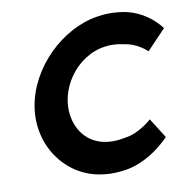

<svg xmlns="http://www.w3.org/2000/svg" viewBox="-89 -917 1009 1011"><g transform="rotate(-10 415.5 -411.5)"><path d="M88 -411C56 -208 184 -31 365 -1C399 5 438 7 480 2C630 -10 741 -135 741 -135L674 -241C674 -241 606 -178 532 -169C335 -126 243 -270 265 -412C287 -553 426 -697 609 -654C681 -645 730 -595 730 -595L831 -701C831 -701 757 -812 611 -825C571 -830 530 -828 495 -822C303 -792 120 -614 88 -411Z"/></g></svg>

Font: Rabbid Highway Sign IV
Style: BdObl
Weight: 400
Foundry: Cannot Into Space Fonts
Version: Version 0.277